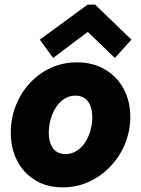

<svg xmlns="http://www.w3.org/2000/svg" viewBox="-20 -806 612 834"><path d="M252 7.8Q183.6 7.8 133.1 -22.9Q82.5 -53.7 54.7 -107.4Q26.9 -161.1 26.9 -230.5Q26.9 -291 48.1 -345.9Q69.3 -400.9 108.2 -443.4Q147 -485.8 199.5 -510.5Q252 -535.2 314.5 -535.2Q383.3 -535.2 435.5 -504.6Q487.8 -474.1 516.8 -420.9Q545.9 -367.7 545.9 -298.3Q545.9 -237.8 523.7 -182.9Q501.5 -127.9 461.4 -85Q421.4 -42 367.9 -17.1Q314.5 7.8 252 7.8ZM264.2 -136.7Q291.5 -136.7 313.2 -150.9Q335 -165 350.1 -188.2Q365.2 -211.4 373 -239.7Q380.9 -268.1 380.9 -296.4Q380.9 -325.2 372.6 -346.4Q364.3 -367.7 348.1 -379.2Q332 -390.6 308.1 -390.6Q280.8 -390.6 259 -376.5Q237.3 -362.3 222.4 -338.6Q207.5 -314.9 199.7 -286.6Q191.9 -258.3 191.9 -230Q191.9 -201.2 200.2 -180.2Q208.5 -159.2 224.6 -147.9Q240.7 -136.7 264.2 -136.7ZM210.9 -554.2 152.8 -633.8 360.8 -786.1H393.1L550.8 -633.8L479 -554.2L362.8 -666H358.9Z"/></svg>

Font: Reddit Sans Black
Style: Italic
Weight: 900
Italic angle: -11.25°
Designer: Stephen Hutchings
Version: Version 1.013